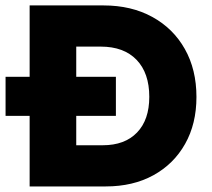

<svg xmlns="http://www.w3.org/2000/svg" viewBox="-20 -670 762 690"><path d="M0 -394H86.5V-650.5H352Q452 -650.5 527.2 -609.2Q602.5 -568 644.2 -494Q686 -420 686 -321.5Q686 -225 645.2 -152.8Q604.5 -80.5 531.2 -40.2Q458 0 360 0H86.5V-253.5H0ZM254 -502.5V-394H396.5V-253.5H254V-148H349Q428.5 -148 472.5 -193.8Q516.5 -239.5 516.5 -322Q516.5 -407.5 470.8 -455Q425 -502.5 342 -502.5Z"/></svg>

Font: Overused Grotesk ExtraBold
Style: Regular
Weight: 800
Version: Version 0.004